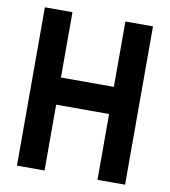

<svg xmlns="http://www.w3.org/2000/svg" viewBox="-80 -768 739 836"><g transform="rotate(10 290.0 -350.0)"><path d="M529 -700H407V-411H173V-700H51V0H173V-291H407V0H529Z"/></g></svg>

Font: Fervojo
Style: Bold
Weight: 700
Designer: kohakuno
Version: ver.1.0